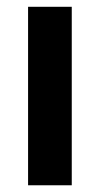

<svg xmlns="http://www.w3.org/2000/svg" viewBox="-20 -551 297 571"><path d="M63.5 0V-530.8H193.4V0Z"/></svg>

Font: Epilogue SemiBold
Style: Regular
Weight: 600
Designer: Tyler Finck
Foundry: Etcetera Type Co
Version: Version 2.112